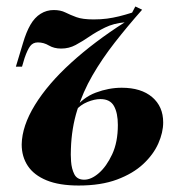

<svg xmlns="http://www.w3.org/2000/svg" viewBox="-20 -559 579 593"><path d="M223 14Q163 14 124 -2Q85 -18 66 -46.5Q47 -75 47 -113Q48 -170 88 -235Q128 -300 199.5 -365Q271 -430 365 -490Q331 -487 304.5 -474Q278 -461 256 -446Q234 -431 213.5 -420Q193 -409 169 -409Q147 -409 131 -418.5Q115 -428 97 -428Q82 -428 73.5 -417Q65 -406 56 -380L48 -353H29L51 -426Q61 -460 74 -482.5Q87 -505 105.5 -516.5Q124 -528 146 -528Q167 -528 182 -520.5Q197 -513 216 -506Q235 -499 269 -499Q292 -499 310.5 -501.5Q329 -504 347.5 -508.5Q366 -513 388 -520L398 -539L419 -529Q373 -477 334 -427Q295 -377 265.5 -326Q236 -275 218.5 -219Q201 -163 199 -99Q198 -83 199.5 -60.5Q201 -38 209.5 -21Q218 -4 240 -4Q262 -4 285.5 -24.5Q309 -45 326.5 -82.5Q344 -120 344 -173Q344 -210 332 -231.5Q320 -253 290 -253Q272 -253 250 -244Q228 -235 214 -218L209 -222Q236 -258 276 -273Q316 -288 356 -288Q416 -288 450 -259Q484 -230 484 -181Q484 -150 469 -116Q454 -82 422.5 -52.5Q391 -23 341.5 -4.5Q292 14 223 14Z"/></svg>

Font: Playfair Display
Style: Bold Italic
Weight: 700
Italic angle: -14°
Designer: Claus Eggers Sørensen
Foundry: Claus Eggers Sørensen
Version: Version 1.203